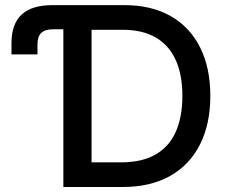

<svg xmlns="http://www.w3.org/2000/svg" viewBox="-20 -748 913 768"><path d="M25.9 -530.3V-575.2Q25.9 -652.3 66.7 -689.9Q107.4 -727.5 190.4 -727.5H233.4V-630.9H192.4Q160.2 -630.9 145 -616.2Q129.9 -601.6 129.9 -569.8V-530.3ZM470.7 0H290.5V-98.6H464.4Q546.9 -98.6 601.3 -129.4Q655.8 -160.2 682.6 -219.7Q709.5 -279.3 709.5 -364.7Q709.5 -449.7 682.6 -508.5Q655.8 -567.4 602.8 -598.1Q549.8 -628.9 470.2 -628.9H286.6V-727.5H477.5Q585 -727.5 661.9 -684.1Q738.8 -640.6 780 -559.1Q821.3 -477.5 821.3 -364.7Q821.3 -251.5 779.8 -169.7Q738.3 -87.9 659.9 -43.9Q581.5 0 470.7 0ZM346.2 -727.5V0H233.4V-727.5Z"/></svg>

Font: V-Inter
Style: Medium-500
Weight: 500
Designer: Rasmus Andersson
Foundry: rsms
Version: Version 4.000;git-4146feb